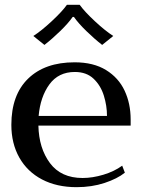

<svg xmlns="http://www.w3.org/2000/svg" viewBox="-20 -765 591 795"><path d="M164 -579 118 -616Q151 -637 194 -677Q237 -717 257 -745H310Q330 -717 373 -677Q416 -637 449 -616L403 -579Q372 -603 338 -636Q304 -669 286 -695H281Q263 -669 229 -636Q195 -603 164 -579ZM521 -245H139Q141 -151 187 -89.5Q233 -28 322 -28Q363 -28 408 -41.5Q453 -55 486 -79L497 -50Q466 -25 413 -7.5Q360 10 297 10Q215 10 154 -22Q93 -54 60 -112.5Q27 -171 27 -248Q27 -372 96.5 -439.5Q166 -507 289 -507Q367 -507 419 -475Q471 -443 496 -389.5Q521 -336 521 -270ZM423 -285Q423 -327 410 -369Q397 -411 367.5 -439Q338 -467 290 -467Q222 -467 184.5 -415.5Q147 -364 140 -285Z"/></svg>

Font: Trirong Medium
Style: Regular
Weight: 500
Designer: Katatrad Team
Foundry: CadsonDemak
Version: Version 1.001